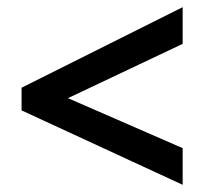

<svg xmlns="http://www.w3.org/2000/svg" viewBox="-20 -627 569 534"><path d="M488 -113 40 -320V-383L488 -607V-505L169 -354L488 -215Z"/></svg>

Font: Noto Sans Sinhala SemiCondensed SemiBold
Style: Regular
Weight: 600
Width: 4
Designer: Jelle Bosma - Monotype Design Team
Foundry: Monotype Imaging Inc.
Version: Version 2.006; ttfautohint (v1.8.4.7-5d5b)